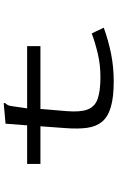

<svg xmlns="http://www.w3.org/2000/svg" viewBox="182 -806 636 1040"><g transform="rotate(-90 500.0 -286.0)"><path d="M132 -457H341L350 -574L451 -583L461 -584L462 -577Q456 -570 451.5 -563Q447 -556 445 -539L433 -457H770V-385H430L418 -243Q412 -169 427 -129.5Q442 -90 484.5 -75Q527 -60 602 -60Q668 -60 726 -73.5Q784 -87 839 -107L870 -42Q801 -17 729.5 -2.5Q658 12 580 12Q492 12 439 -4Q386 -20 360 -52Q334 -84 327.5 -133Q321 -182 326 -248L336 -385H132Z"/></g></svg>

Font: Inconsolata UltraExpanded
Style: Regular
Weight: 400
Width: 9
Monospace: yes
Designer: Raph Levien, Cyreal, Brenton Simpson
Foundry: Raph Levien, Cyreal, Google
Version: Version 3.000; ttfautohint (v1.8.2.53-6de2)